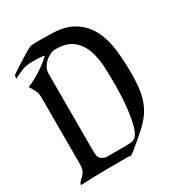

<svg xmlns="http://www.w3.org/2000/svg" viewBox="-178 -866 920 990"><g transform="rotate(-30 282.0 -371.0)"><path d="M262 -747Q352 -747 404.5 -714.5Q457 -682 485 -628.5Q513 -575 521 -506.5Q529 -438 529 -365Q529 -291 518.5 -242.5Q508 -194 484.5 -156.5Q461 -119 423.5 -85.5Q386 -52 332 -8Q326 -3 318 1.5Q310 6 302 1Q230 1 158.5 1.5Q87 2 15 6L20 -8Q31 -20 39.5 -27.5Q48 -35 53.5 -43.5Q59 -52 62 -63.5Q65 -75 65 -93V-483Q65 -500 63 -510Q61 -520 57 -528.5Q53 -537 47.5 -545.5Q42 -554 35 -567Q73 -582 116 -609.5Q159 -637 188 -666Q170 -670 151.5 -670.5Q133 -671 114 -671Q79 -671 54.5 -661Q30 -651 0 -636Q3 -644 2.5 -649.5Q2 -655 10 -660Q17 -665 37.5 -678.5Q58 -692 80.5 -706Q103 -720 122.5 -731.5Q142 -743 149 -745Q157 -747 172 -747.5Q187 -748 204 -748Q221 -748 236.5 -747.5Q252 -747 262 -747ZM158 -122Q158 -106 159 -95.5Q160 -85 163.5 -77.5Q167 -70 175 -64.5Q183 -59 198 -54H316Q331 -54 347.5 -55.5Q364 -57 376 -68Q392 -83 402 -120Q412 -157 417.5 -200.5Q423 -244 425 -284.5Q427 -325 427 -348Q427 -399 425 -455Q423 -511 407.5 -558Q392 -605 356 -636Q320 -667 252 -667Q235 -667 218.5 -659Q202 -651 188.5 -638.5Q175 -626 166.5 -609.5Q158 -593 158 -576Z"/></g></svg>

Font: Augsburger Schrift CAT
Style: Regular
Weight: 400
Designer: Peter Wiegel nach Roos&Junge Offenbach
Foundry: CAT-Fonts, Peter Wiegel
Version: Version 1.000